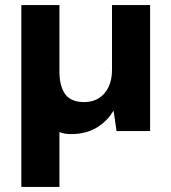

<svg xmlns="http://www.w3.org/2000/svg" viewBox="-20 -516 675 756"><path d="M64 220V-496H214V-235Q214 -177 236.5 -145.5Q259 -114 312 -114Q344 -114 368.5 -129Q393 -144 407 -172.5Q421 -201 421 -241V-496H571V0H439L427 -81Q404 -40 361.5 -14Q319 12 259 12Q246 12 235 10Q224 8 214 4V220Z"/></svg>

Font: DM Sans 20pt Black
Style: Regular
Weight: 900
Version: Version 4.004;gftools[0.9.30]